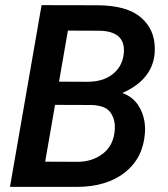

<svg xmlns="http://www.w3.org/2000/svg" viewBox="-20 -731 657 751"><path d="M279.8 0C357.9 0 420.9 -19 468.8 -56.6C516.1 -94.2 542.5 -146 546.9 -210.9C547.4 -215.8 547.4 -220.2 547.4 -225.1C547.4 -257.3 540 -286.6 524.9 -312.5C509.8 -338.4 487.8 -356.9 458.5 -367.2C537.1 -401.9 579.1 -454.1 585 -522.9C585.4 -529.3 585.4 -535.2 585.4 -541C585.4 -591.3 567.4 -631.8 530.8 -663.1C494.1 -694.3 437.5 -710 360.8 -710.4L142.6 -710.9L19 0ZM245.6 -611.3 371.1 -610.8C433.6 -608.9 464.8 -583.5 464.8 -534.2C464.8 -528.3 464.4 -522.5 463.4 -516.1C459 -483.9 443.8 -458.5 418.9 -439.5C394 -420.4 361.3 -411.1 321.8 -411.1L210.9 -411.6ZM339.8 -320.3C373.5 -318.8 397 -310.1 410.2 -293.5C422.9 -276.9 429.2 -256.8 429.2 -233.9C429.2 -227.1 428.7 -219.2 427.7 -211.4C422.9 -176.3 407.2 -148.4 380.4 -128.4C353.5 -108.4 321.3 -98.1 283.2 -98.1L156.7 -98.6L195.3 -320.8Z"/></svg>

Font: Roboto Medium
Style: Italic
Weight: 500
Italic angle: -12°
Designer: Google
Version: Version 2.137; 2017